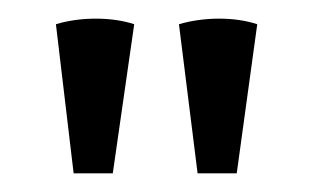

<svg xmlns="http://www.w3.org/2000/svg" viewBox="-20 -752 336 206"><path d="M172 -726C199 -734 232 -734 256 -726L234 -566H192ZM40 -726C66 -734 100 -734 124 -726L101 -566H59Z"/></svg>

Font: Arima Koshi Medium
Style: Regular
Weight: 500
Designer: Joana Correia and Natanael Gama
Foundry: NDISCOVER
Version: Version 1.019;PS 001.019;hotconv 1.0.88;makeotf.lib2.5.64775